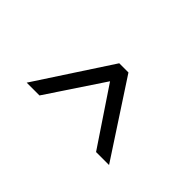

<svg xmlns="http://www.w3.org/2000/svg" viewBox="-39 -862 679 679"><g transform="rotate(45 300.0 -523.0)"><path d="M441 -383H506L323 -663H277L94 -383H158L299 -595Z"/></g></svg>

Font: LT Wave Mono Light
Style: Regular
Weight: 300
Designer: Daniel Lyons
Version: Version 2.5 (Glyphs App)